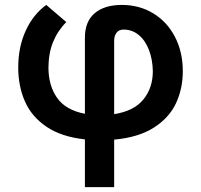

<svg xmlns="http://www.w3.org/2000/svg" viewBox="-20 -557 812 776"><path d="M472.7 -537.1Q543 -537.1 599.1 -503.2Q655.3 -469.2 687 -408.2Q718.8 -347.2 718.8 -269.5Q718.8 -197.8 690.9 -138.9Q663.1 -80.1 601.1 -40.8Q539.1 -1.5 441.4 7.3V199.2H323.2V6.3Q228 -3.9 167.7 -44.9Q107.4 -85.9 80.6 -147.5Q53.7 -209 53.7 -284.2Q53.7 -367.2 84 -433.1Q114.3 -499 167 -537.1L248 -467.8Q212.9 -432.6 194.6 -387.5Q176.3 -342.3 175.8 -284.2Q175.8 -211.4 210.7 -161.6Q245.6 -111.8 323.2 -97.2V-405.3Q323.2 -469.7 362.5 -503.4Q401.9 -537.1 472.7 -537.1ZM597.7 -269.5Q596.7 -316.9 582 -355.2Q567.4 -393.6 540.8 -415.5Q514.2 -437.5 479.5 -437.5Q460.9 -437.5 451.2 -425Q441.4 -412.6 441.4 -392.6V-95.7Q521 -107.9 559.3 -154.8Q597.7 -201.7 597.7 -269.5Z"/></svg>

Font: WEMIX Pretendard SemiBold
Style: Regular
Weight: 600
Designer: Base glyphs from Inter by Rasmus Andersson; Hangeul glyphs from Noto Sans CJK(Source Han Sans) by Jang Soo-young and Kan
Foundry: Kil Hyung-jin
Version: Version 1.000